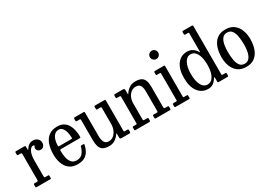

<svg xmlns="http://www.w3.org/2000/svg" viewBox="-1 -1588 3339 2407"><g transform="rotate(-30 1668.0 -385.0)"><path d="M101.5 -446Q101.5 -458 98.2 -461.5Q95 -465 83.5 -465H51.5Q40.5 -465 38.5 -469Q36.5 -473 36.5 -484V-502.5Q36.5 -513 39.2 -516.5Q42 -520 52.5 -520H168.5Q177 -520 181.8 -517.8Q186.5 -515.5 186.5 -506V-471Q186.5 -458.5 189 -457.8Q191.5 -457 199 -469Q216 -497.5 240.8 -513.8Q265.5 -530 301.5 -530Q336 -530 362.8 -507.8Q389.5 -485.5 389.5 -447.5Q389.5 -418 372.8 -399Q356 -380 330 -380Q304.5 -380 289.2 -394.8Q274 -409.5 274 -431Q274 -446 279.8 -451.8Q285.5 -457.5 285.5 -463Q285.5 -473.5 268 -473.5Q237.5 -473.5 214.5 -428.2Q191.5 -383 191.5 -305.5V-75.5Q191.5 -64 193.5 -59.5Q195.5 -55 207.5 -55H246Q255 -55 257 -51.2Q259 -47.5 259 -38V-15.5Q259 -6.5 256.8 -3.2Q254.5 0 246 0H50.5Q43.5 0 40 -1.5Q36.5 -3 36.5 -9.5V-41Q36.5 -55 50.5 -55H81Q92 -55 96.8 -58.2Q101.5 -61.5 101.5 -72.5Z M435 -250Q435 -330 456.8 -393.2Q478.5 -456.5 525.8 -493.2Q573 -530 648.5 -530Q705 -530 741.8 -507.2Q778.5 -484.5 799.2 -447.2Q820 -410 828.5 -365Q837 -320 837 -275.5Q837 -265.5 833.2 -263.2Q829.5 -261 819 -261H552.5Q536 -261 536 -246.5Q536 -191.5 546.2 -144Q556.5 -96.5 582.2 -67.8Q608 -39 655 -39Q710.5 -39 740.8 -75.2Q771 -111.5 783 -161Q784 -166.5 786.5 -169.8Q789 -173 796.5 -173H825.5Q837 -173 835.5 -162.5Q826.5 -115.5 805 -76.2Q783.5 -37 744.2 -13.5Q705 10 643 10Q567.5 10 521.8 -25.8Q476 -61.5 455.5 -120.8Q435 -180 435 -250ZM552 -304H725.5Q735 -304 737.5 -305.5Q740 -307 740 -312Q740 -337 735.8 -366.8Q731.5 -396.5 721.2 -423.8Q711 -451 693 -468.5Q675 -486 647.5 -486Q607.5 -486 583.2 -460Q559 -434 548.5 -395Q538 -356 538 -316.5Q538 -309 540.5 -306.5Q543 -304 552 -304Z M953 -158.5V-445.5Q953 -457.5 949.5 -461.2Q946 -465 935.5 -465H901.5Q891.5 -465 888.5 -467.8Q885.5 -470.5 885.5 -481V-499.5Q885.5 -513.5 888.8 -516.8Q892 -520 905.5 -520H1024Q1034.5 -520 1038 -516.8Q1041.5 -513.5 1041.5 -504V-164.5Q1041.5 -109 1060 -76.8Q1078.5 -44.5 1122.5 -44.5Q1161.5 -44.5 1191 -68.8Q1220.5 -93 1237.2 -132.5Q1254 -172 1254 -217V-448Q1254 -458.5 1251 -461.8Q1248 -465 1241 -465H1194.5Q1187 -465 1184.2 -467.5Q1181.5 -470 1181.5 -480.5V-507Q1181.5 -515.5 1183.5 -517.8Q1185.5 -520 1193.5 -520H1330Q1340 -520 1342 -517.2Q1344 -514.5 1344 -504V-73.5Q1344 -61.5 1346.8 -58.2Q1349.5 -55 1360 -55H1393.5Q1402 -55 1405.5 -51.8Q1409 -48.5 1409 -37V-20.5Q1409 -8 1405.8 -4Q1402.5 0 1391.5 0H1279.5Q1266 0 1260.5 -4.5Q1255 -9 1255 -24.5V-66.5Q1255 -81.5 1253 -84.2Q1251 -87 1243 -74.5Q1222 -41.5 1185.5 -15.8Q1149 10 1096 10Q1039 10 1007.8 -9.8Q976.5 -29.5 964.8 -67.2Q953 -105 953 -158.5Z M1519 -465H1479.5Q1471 -465 1469.2 -468.8Q1467.5 -472.5 1467.5 -483.5V-502.5Q1467.5 -520 1483 -520H1598Q1621.5 -520 1621.5 -496.5V-455.5Q1621.5 -433 1623 -432.5Q1624.5 -432 1632.5 -444.5Q1653.5 -477.5 1690.5 -503.8Q1727.5 -530 1780.5 -530Q1837.5 -530 1868.5 -511.5Q1899.5 -493 1911.5 -456.5Q1923.5 -420 1923.5 -366.5V-78Q1923.5 -63.5 1927 -59.2Q1930.5 -55 1943.5 -55H1977.5Q1986.5 -55 1988.8 -51.8Q1991 -48.5 1991 -39V-16Q1991 -3.5 1988 -1.8Q1985 0 1973 0H1774.5Q1765 0 1762.8 -3.2Q1760.5 -6.5 1760.5 -16V-37.5Q1760.5 -46 1762 -50.5Q1763.5 -55 1771 -55H1822Q1831 -55 1833 -58.5Q1835 -62 1835 -75.5V-355.5Q1835 -411 1816.5 -440.8Q1798 -470.5 1754 -470.5Q1715 -470.5 1685.2 -447.5Q1655.5 -424.5 1639 -386.5Q1622.5 -348.5 1622.5 -303V-74Q1622.5 -55 1635.5 -55H1681Q1690 -55 1692.5 -51.8Q1695 -48.5 1695 -36V-15.5Q1695 0 1679.5 0H1482.5Q1471.5 0 1469.5 -2.8Q1467.5 -5.5 1467.5 -16.5V-39.5Q1467.5 -50 1470.5 -52.5Q1473.5 -55 1484 -55H1516.5Q1525.5 -55 1529 -56.8Q1532.5 -58.5 1532.5 -70V-451Q1532.5 -460 1529.5 -462.5Q1526.5 -465 1519 -465Z M2092.5 -700Q2092.5 -725 2110.2 -742.5Q2128 -760 2152.5 -760Q2177.5 -760 2195 -742.5Q2212.5 -725 2212.5 -700Q2212.5 -675.5 2195 -657.8Q2177.5 -640 2152.5 -640Q2128 -640 2110.2 -657.8Q2092.5 -675.5 2092.5 -700ZM2100.5 -465H2058Q2050.5 -465 2049 -467.2Q2047.5 -469.5 2047.5 -477V-507Q2047.5 -520 2059.5 -520H2193Q2202.5 -520 2202.5 -509.5V-67Q2202.5 -55 2213 -55H2255.5Q2262.5 -55 2265 -53.5Q2267.5 -52 2267.5 -45V-12Q2267.5 -5 2266.2 -2.5Q2265 0 2258 0H2063Q2054.5 0 2051 -2Q2047.5 -4 2047.5 -12V-40Q2047.5 -50 2051.2 -52.5Q2055 -55 2064 -55H2101Q2109.5 -55 2111 -58Q2112.5 -61 2112.5 -69V-453Q2112.5 -465 2100.5 -465Z M2332.5 -260Q2332.5 -387.5 2386 -458.2Q2439.5 -529 2527 -529Q2575 -529 2608.5 -506.2Q2642 -483.5 2661.5 -447.5Q2666.5 -438 2668.5 -439.8Q2670.5 -441.5 2670.5 -461.5V-711.5Q2670.5 -721.5 2667.5 -723.2Q2664.5 -725 2654.5 -725H2614.5Q2605.5 -725 2605.5 -737.5V-770.5Q2605.5 -780 2617 -780H2741Q2750 -780 2755.2 -777.5Q2760.5 -775 2760.5 -765V-71Q2760.5 -60 2763.5 -57.5Q2766.5 -55 2778 -55H2809.5Q2818.5 -55 2822 -53.2Q2825.5 -51.5 2825.5 -42V-14.5Q2825.5 -5 2823.5 -2.5Q2821.5 0 2812.5 0H2687.5Q2676.5 0 2673.5 -3.5Q2670.5 -7 2670.5 -18V-63.5Q2670.5 -76.5 2667 -79.5Q2663.5 -82.5 2657.5 -71.5Q2636 -35 2606 -12.5Q2576 10 2529.5 10Q2440 10 2386.2 -61.2Q2332.5 -132.5 2332.5 -260ZM2432.5 -260Q2432.5 -159.5 2463.5 -100.8Q2494.5 -42 2550 -42Q2607 -42 2638.8 -100.8Q2670.5 -159.5 2670.5 -260Q2670.5 -360.5 2638.8 -419.2Q2607 -478 2550 -478Q2496 -478 2464.2 -419.2Q2432.5 -360.5 2432.5 -260Z M2869.5 -250Q2869.5 -330 2892 -393.2Q2914.5 -456.5 2961.8 -493.2Q3009 -530 3083.5 -530Q3157.5 -530 3204.8 -494.2Q3252 -458.5 3274.8 -399.2Q3297.5 -340 3297.5 -270Q3297.5 -190 3274.8 -126.8Q3252 -63.5 3204.8 -26.8Q3157.5 10 3083.5 10Q3009 10 2961.8 -25.8Q2914.5 -61.5 2892 -120.8Q2869.5 -180 2869.5 -250ZM2972 -270Q2972 -208 2980.8 -154.5Q2989.5 -101 3013.5 -68Q3037.5 -35 3083.5 -35Q3117.5 -35 3139.5 -53.8Q3161.5 -72.5 3173.5 -103.5Q3185.5 -134.5 3190.2 -172.8Q3195 -211 3195 -250Q3195 -312 3186 -365.5Q3177 -419 3153 -452Q3129 -485 3083.5 -485Q3049 -485 3027 -466.2Q3005 -447.5 2993 -416.5Q2981 -385.5 2976.5 -347.2Q2972 -309 2972 -270Z"/></g></svg>

Font: Besley* Narrow
Style: Regular
Weight: 400
Width: 4
Designer: Owen Earl
Foundry: indestructible type*
Version: Version 3.000; ttfautohint (v1.8.3)